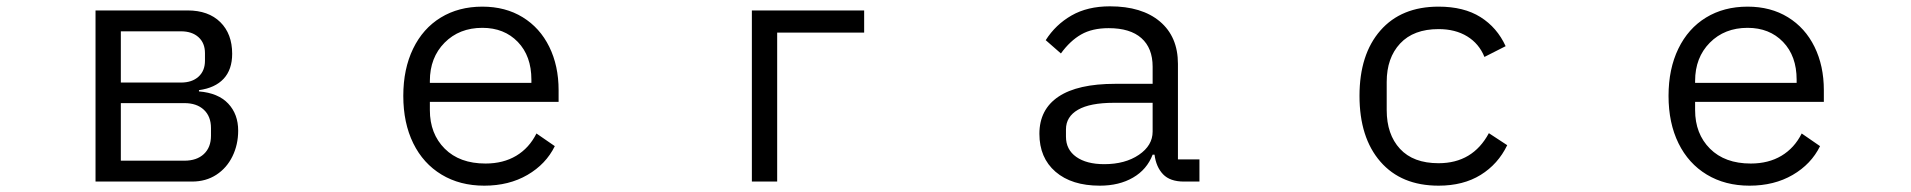

<svg xmlns="http://www.w3.org/2000/svg" viewBox="-20 -574 6040 607"><path d="M282 0V-541H573Q639 -541 676.5 -504Q714 -467 714 -404Q714 -354 687 -325Q660 -296 609 -289V-285Q670 -280 701.5 -246.5Q733 -213 733 -161Q733 -117 715 -80Q697 -43 664 -21.5Q631 0 587 0ZM552 -313Q587 -313 607.5 -331.5Q628 -350 628 -382V-406Q628 -438 607.5 -456.5Q587 -475 552 -475H362V-313ZM563 -66Q602 -66 624.5 -87Q647 -108 647 -145V-169Q647 -206 624.5 -227Q602 -248 563 -248H362V-66Z M1255 -271Q1255 -356 1286 -420Q1317 -484 1373.5 -518.5Q1430 -553 1505 -553Q1578 -553 1632.5 -519.5Q1687 -486 1716.5 -426Q1746 -366 1746 -289V-252H1339V-226Q1339 -151 1386 -104Q1433 -57 1515 -57Q1571 -57 1612 -81.5Q1653 -106 1676 -152L1734 -112Q1706 -55 1647.5 -21Q1589 13 1511 13Q1434 13 1376 -22Q1318 -57 1286.5 -121Q1255 -185 1255 -271ZM1339 -318V-312H1660V-322Q1660 -397 1617 -441.5Q1574 -486 1505 -486Q1432 -486 1385.5 -439Q1339 -392 1339 -318Z M2437 0H2357V-541H2712V-471H2437Z M3266 -151Q3266 -228 3326.5 -268.5Q3387 -309 3506 -309H3624V-363Q3624 -422 3588.5 -453.5Q3553 -485 3485 -485Q3433 -485 3398 -465Q3363 -445 3334 -405L3286 -447Q3317 -496 3367.5 -525Q3418 -554 3489 -554Q3590 -554 3647 -506Q3704 -458 3704 -372V-70H3772V0H3723Q3679 0 3657 -23Q3635 -46 3630 -85H3624Q3606 -38 3562 -12.5Q3518 13 3457 13Q3368 13 3317 -31Q3266 -75 3266 -151ZM3624 -158V-249H3502Q3426 -249 3388 -227Q3350 -205 3350 -165V-142Q3350 -101 3382.5 -78Q3415 -55 3471 -55Q3537 -55 3580.5 -84.5Q3624 -114 3624 -158Z M4278 -271Q4278 -402 4344 -477.5Q4410 -553 4528 -553Q4608 -553 4660.5 -520Q4713 -487 4740 -428L4673 -394Q4656 -436 4618.5 -459Q4581 -482 4528 -482Q4449 -482 4406.5 -436.5Q4364 -391 4364 -315V-226Q4364 -149 4406 -103.5Q4448 -58 4528 -58Q4636 -58 4687 -153L4745 -115Q4716 -55 4661 -21Q4606 13 4528 13Q4410 13 4344 -63Q4278 -139 4278 -271Z M5255 -271Q5255 -356 5286 -420Q5317 -484 5373.5 -518.5Q5430 -553 5505 -553Q5578 -553 5632.5 -519.5Q5687 -486 5716.5 -426Q5746 -366 5746 -289V-252H5339V-226Q5339 -151 5386 -104Q5433 -57 5515 -57Q5571 -57 5612 -81.5Q5653 -106 5676 -152L5734 -112Q5706 -55 5647.5 -21Q5589 13 5511 13Q5434 13 5376 -22Q5318 -57 5286.5 -121Q5255 -185 5255 -271ZM5339 -318V-312H5660V-322Q5660 -397 5617 -441.5Q5574 -486 5505 -486Q5432 -486 5385.5 -439Q5339 -392 5339 -318Z"/></svg>

Font: IBM Plex Sans JP
Style: Regular
Weight: 400
Designer: Mike Abbink; Paul van der Laan; Pieter van Rosmalen; Wujin Sim; Yejin Wi; Jinhee Kim; Boomi Park; Yona Kim; Kichan Ma
Foundry: Sandoll Inc.
Version: Version 1.001